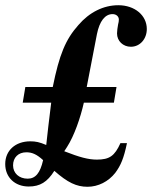

<svg xmlns="http://www.w3.org/2000/svg" viewBox="-52 -703 582 735"><path d="M113 -90C102 -41 84 -19 54 -19C21 -19 -2 -40 -2 -70C-2 -100 18 -120 49 -120C71 -120 89 -112 113 -90ZM45 -370 35 -310H144C134 -227 132 -214 125 -148C99 -159 85 -162 64 -162C7 -162 -32 -127 -32 -75C-32 -24 5 11 58 11C101 11 129 -6 156 -49C207 -4 241 12 283 12C324 12 363 -8 389 -41C410 -69 422 -97 434 -155H409C387 -106 367 -92 319 -92C286 -92 253 -101 194 -124L205 -141C232 -183 256 -252 269 -310H384L394 -370H280L319 -572C329 -622 350 -649 379 -649C393 -649 403 -640 403 -628C403 -623 402 -616 400 -609C398 -597 396 -585 396 -575C396 -546 419 -524 449 -524C484 -524 510 -554 510 -592C510 -644 464 -683 401 -683C344 -683 290 -656 248 -607C199 -552 175 -494 150 -370Z"/></svg>

Font: XITS
Style: Bold Italic
Weight: 700
Italic angle: -16.33°
Designer: MicroPress Inc., with final additions and corrections provided by Coen Hoffman, Elsevier (retired)
Version: Version 1.302